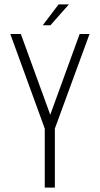

<svg xmlns="http://www.w3.org/2000/svg" viewBox="-20 -855 455 875"><path d="M247 -835H294L210 -740H175ZM184 0V-269L27 -700H75L209 -332L343 -700H388L230 -269V0Z"/></svg>

Font: TypoPRO Bebas Neue
Style: Regular
Weight: 400
Designer: Ryoichi Tsunekawa
Foundry: Ryoichi Tsunekawa
Version: Version 001.003